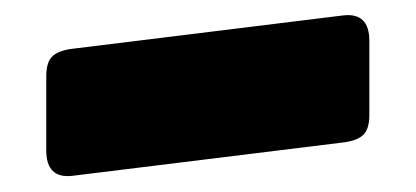

<svg xmlns="http://www.w3.org/2000/svg" viewBox="-20 -981 540 249"><path d="M423 -796 74 -753Q40 -749 40 -786V-882Q40 -901 48.5 -908.5Q57 -916 76 -918L425 -961Q459 -965 459 -928V-832Q459 -813 450.5 -805.5Q442 -798 423 -796Z"/></svg>

Font: Bungee Spice
Style: Regular
Weight: 400
Designer: David Jonathan Ross
Foundry: David Jonathan Ross
Version: Version 2.000